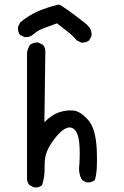

<svg xmlns="http://www.w3.org/2000/svg" viewBox="-20 -803 540 839"><path d="M129 16 109 6Q99 -6 98 -21V-570Q100 -590 111 -607Q127 -619 148 -617L168 -607Q180 -593 178 -572L174 -269Q207 -302 239 -312.5Q271 -323 301 -320Q331 -317 365 -279Q399 -241 403 -146Q407 -51 394 -16Q380 -4 358 -6L339 -16Q321 -45 327 -85Q330 -139 326.5 -177.5Q323 -216 308.5 -233.5Q294 -251 272.5 -244Q251 -237 225 -205Q199 -173 186.5 -144.5Q174 -116 175 -73.5Q176 -31 164 6Q150 18 129 16ZM335 -617 315 -627Q297 -648 274 -666Q251 -684 229 -701Q198 -689 173 -680.5Q148 -672 127 -654Q109 -638 88 -641L68 -650Q56 -664 59 -686L68 -705Q105 -736 148 -754.5Q191 -773 238 -783Q262 -773 358 -697L370 -684Q382 -668 380 -646L370 -627Q356 -615 335 -617Z"/></svg>

Font: NaniFont Regular
Style: Regular
Weight: 400
Designer: Nanigashitei
Version: Version 1.036